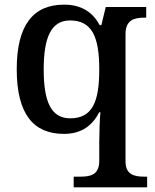

<svg xmlns="http://www.w3.org/2000/svg" viewBox="-20 -566 665 826"><path d="M297 240H613V194H602C558 194 520 186 520 128V-419C520 -481 558 -490 602 -490H609V-536H435L416 -458H409C380 -511 333 -546 256 -546C124 -546 52 -460 52 -268C52 -75 124 10 255 10C332 10 378 -27 407 -83H412C409 -52 407 9 407 44V126C407 186 370 194 325 194H297ZM282 -57C200 -57 168 -128 168 -267C168 -405 200 -478 281 -478C377 -478 407 -406 407 -267C407 -127 377 -57 282 -57Z"/></svg>

Font: Noto Naskh Arabic UI Medium
Style: Regular
Weight: 500
Designer: Monotype Design Team, David Williams, Mohamad Dakak and Nizar Qandah
Foundry: Monotype Imaging Inc.
Version: Version 2.014